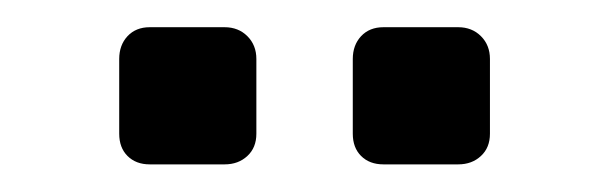

<svg xmlns="http://www.w3.org/2000/svg" viewBox="-20 -740 441 139"><path d="M257.6 -621Q247.5 -621 241.4 -627.1Q235.4 -633.1 235.4 -643.2V-697.3Q235.4 -707.3 241.4 -713.8Q247.5 -720.3 257.6 -720.3H311.7Q321.7 -720.3 328.2 -713.8Q334.7 -707.3 334.7 -697.3V-643.2Q334.7 -633.1 328.2 -627.1Q321.7 -621 311.7 -621ZM88.4 -621Q78.4 -621 72.3 -627.1Q66.3 -633.1 66.3 -643.2V-697.3Q66.3 -707.3 72.3 -713.8Q78.4 -720.3 88.4 -720.3H142.6Q152.6 -720.3 159.1 -713.8Q165.6 -707.3 165.6 -697.3V-643.2Q165.6 -633.1 159.1 -627.1Q152.6 -621 142.6 -621Z"/></svg>

Font: Rubik Light
Style: Regular
Weight: 300
Designer: Hubert and Fischer
Foundry: Hubert and Fischer
Version: Version 2.300;gftools[0.9.30]